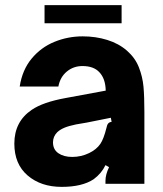

<svg xmlns="http://www.w3.org/2000/svg" viewBox="-20 -718 636 750"><path d="M36 -157Q36 -243 104 -289Q148 -319 236 -335L393 -364Q392 -411 368 -436Q346 -460 302 -460Q267 -460 241 -438.5Q215 -417 208 -380H57Q67 -445 103.5 -489Q140 -533 192.5 -554.5Q245 -576 303 -576Q354 -576 399 -562Q444 -548 476 -520Q508 -492 522.5 -455Q537 -418 540.5 -379.5Q544 -341 544 -280V0H392V-12Q392 -36 406 -65L392 -73Q377 -41 346 -18Q301 12 221 12Q140 12 88 -32.5Q36 -77 36 -157ZM328 -120Q357 -134 372 -156Q385 -175 396 -219Q398 -230 402.5 -235.5Q407 -241 416 -242L413 -258L318 -239L277 -232Q248 -226 231.5 -219Q215 -212 204 -202Q187 -185 187 -162Q187 -134 208 -119.5Q229 -105 262 -105Q297 -105 328 -120ZM455 -627H154V-698H455Z"/></svg>

Font: Open Sauce Sans ExtraBold
Style: Regular
Weight: 800
Designer: Alfredo Marco Pradil
Foundry: Creative Sauce Fz LLC
Version: Version 1.477